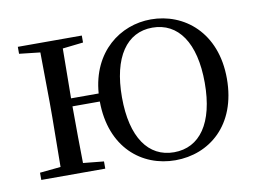

<svg xmlns="http://www.w3.org/2000/svg" viewBox="-64 -624 984 733"><g transform="rotate(-10 428.0 -258.0)"><path d="M561 -16C462 -16 401 -101 401 -257C401 -413 462 -499 561 -499C661 -499 722 -413 722 -257C722 -101 661 -16 561 -16ZM561 15C692 15 808 -77 808 -258C808 -438 689 -531 561 -531C442 -531 328 -447 316 -287H209L211 -480L291 -489V-516H43V-489L124 -480L126 -288V-229L124 -36L43 -28V0H291V-28L211 -36C210 -92 209 -177 209 -256H315C316 -77 431 15 561 15Z"/></g></svg>

Font: Source Han Serif CN
Style: Regular
Weight: 400
Designer: Ryoko NISHIZUKA 西塚涼子 (kana & ideographs); Frank Grießhammer (Latin, Greek & Cyrillic); Wenlong ZHANG 张文龙 (bopomofo); San
Foundry: Adobe
Version: Version 2.003;hotconv 1.1.1;makeotfexe 2.6.0